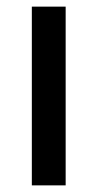

<svg xmlns="http://www.w3.org/2000/svg" viewBox="-20 -652 294 579"><path d="M178 -93V-632H76V-93Z"/></svg>

Font: Noto Sans Kannada UI SemiCondensed Medium
Style: Regular
Weight: 500
Width: 4
Designer: Jelle Bosma - Monotype Design Team
Foundry: Monotype Imaging Inc.
Version: Version 2.005